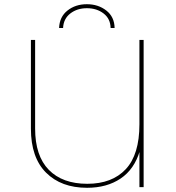

<svg xmlns="http://www.w3.org/2000/svg" viewBox="-20 -890 836 913"><path d="M394 3Q271 3 199 -69Q127 -141 127 -278V-700H147V-279Q147 -149 212 -82.5Q277 -16 395 -16Q513 -16 578 -85.5Q643 -155 643 -299V-700H663V0H643V-176L645 -173Q619 -85 553.5 -41Q488 3 394 3ZM261 -757Q263 -810 301 -840Q339 -870 393 -870Q447 -870 485.5 -840Q524 -810 525 -757H506Q505 -801 472.5 -826Q440 -851 393 -851Q347 -851 314.5 -826Q282 -801 280 -757Z"/></svg>

Font: Montserrat Alternates Thin
Style: Regular
Weight: 100
Designer: Julieta Ulanovsky
Foundry: Julieta Ulanovsky
Version: Version 9.000